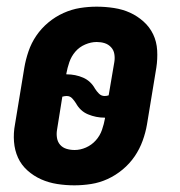

<svg xmlns="http://www.w3.org/2000/svg" viewBox="-20 -548 540 576"><path d="M203 8Q177 8 151.5 4Q126 0 103.5 -10Q81 -20 62.5 -36.5Q44 -53 34 -75Q24 -97 22 -123Q20 -149 25 -175L53 -345Q57 -369 65.5 -394Q74 -419 89 -441Q104 -463 125 -480.5Q146 -498 170.5 -509Q195 -520 220 -524Q245 -528 270 -528Q296 -528 322 -524Q348 -520 370 -510Q392 -500 410.5 -483.5Q429 -467 439.5 -445Q450 -423 451.5 -397Q453 -371 449 -345L421 -175Q417 -151 408 -126Q399 -101 384 -79Q369 -57 348 -39.5Q327 -22 303 -11Q279 0 253.5 4Q228 8 203 8ZM294 -260Q297 -260 300 -260.5Q303 -261 306 -262L323 -362Q325 -374 323 -386Q321 -398 313 -406.5Q305 -415 294 -418.5Q283 -422 270 -422Q253 -422 235.5 -414.5Q218 -407 206 -393Q194 -379 188 -361.5Q182 -344 179 -327V-325H180Q193 -325 205.5 -322.5Q218 -320 229.5 -315Q241 -310 250 -301.5Q259 -293 265 -282Q270 -274 277 -267Q284 -260 294 -260ZM204 -98Q221 -98 238 -105.5Q255 -113 267.5 -127Q280 -141 286 -158.5Q292 -176 295 -193V-195H294Q281 -195 268.5 -197.5Q256 -200 244 -205Q232 -210 223 -218.5Q214 -227 208 -238Q203 -246 196.5 -253Q190 -260 180 -260Q177 -260 174 -259.5Q171 -259 167 -258L151 -158Q149 -146 151 -134Q153 -122 160.5 -113.5Q168 -105 179.5 -101.5Q191 -98 204 -98Z"/></svg>

Font: Iosevka Curly Slab Heavy
Style: Italic
Weight: 900
Italic angle: -9°
Monospace: yes
Designer: Belleve Invis
Foundry: Belleve Invis
Version: Version 22.1.2; ttfautohint (v1.8.4)